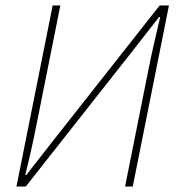

<svg xmlns="http://www.w3.org/2000/svg" viewBox="-20 -680 646 700"><path d="M40 0H74L460 -490C493 -533 527 -575 560 -618H564C550 -556 534 -492 522 -430L436 0H464L596 -660H562L176 -170C143 -127 109 -85 76 -42H72C88 -106 102 -168 114 -230L200 -660H172Z"/></svg>

Font: Source Sans Pro ExtraLight
Style: Italic
Weight: 200
Italic angle: -11°
Designer: Paul D. Hunt
Foundry: Adobe Systems Incorporated
Version: Version 3.006;hotconv 1.0.111;makeotfexe 2.5.65597